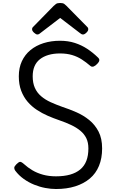

<svg xmlns="http://www.w3.org/2000/svg" viewBox="-20 -1247 779 1286"><path d="M355 19Q321 19 283.5 12Q246 5 209 -10Q172 -25 139 -48.5Q106 -72 82 -104Q75 -114 75.5 -123.5Q76 -133 90 -147Q105 -162 114 -163Q123 -164 142 -147Q166 -125 197 -106.5Q228 -88 267.5 -77Q307 -66 355 -66Q409 -66 449.5 -77.5Q490 -89 517.5 -112Q545 -135 558.5 -170Q572 -205 572 -253Q572 -293 558 -321.5Q544 -350 518 -371.5Q492 -393 456 -410Q420 -427 376 -442Q338 -455 300 -471.5Q262 -488 227 -511Q192 -534 165 -565.5Q138 -597 122 -639Q106 -681 106 -736Q106 -793 126.5 -837Q147 -881 184 -911.5Q221 -942 271.5 -958Q322 -974 382 -974Q436 -974 481 -959.5Q526 -945 564 -920Q602 -895 636 -862Q647 -852 645 -841.5Q643 -831 632 -820Q620 -807 608 -802Q596 -797 586 -805Q557 -830 527.5 -849Q498 -868 462.5 -878.5Q427 -889 382 -889Q339 -889 305 -879Q271 -869 247 -850Q223 -831 211 -802.5Q199 -774 199 -736Q199 -691 213.5 -658.5Q228 -626 255.5 -602.5Q283 -579 319.5 -562.5Q356 -546 398 -531Q444 -516 491 -495.5Q538 -475 577 -443.5Q616 -412 640 -366Q664 -320 664 -253Q664 -187 643 -136Q622 -85 581.5 -51Q541 -17 484 1Q427 19 355 19ZM230 -1016Q221 -1016 208 -1028Q195 -1040 195 -1050Q195 -1053 195.5 -1057Q196 -1061 201 -1066L339 -1207Q346 -1214 355 -1220.5Q364 -1227 383 -1227Q402 -1227 410.5 -1220.5Q419 -1214 426 -1207L565 -1066Q570 -1061 570.5 -1057Q571 -1053 571 -1050Q571 -1040 558.5 -1028Q546 -1016 536 -1016Q529 -1016 524 -1019.5Q519 -1023 511 -1029L383 -1127L255 -1029Q248 -1023 242.5 -1019.5Q237 -1016 230 -1016Z"/></svg>

Font: Playwrite IT Trad
Style: Regular
Weight: 400
Designer: Veronika Burian, José Scaglione
Foundry: TypeTogether
Version: Version 1.002